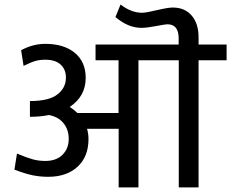

<svg xmlns="http://www.w3.org/2000/svg" viewBox="-20 -819 1010 839"><path d="M498.5 0V-256.3H360.4Q366.7 -233.4 366.7 -211.4Q366.7 -134.3 318.8 -90.3Q271 -46.4 190.9 -46.4Q155.3 -46.4 123 -53Q90.8 -59.6 43 -77.6L54.2 -147.9Q98.6 -129.4 123.8 -122.6Q148.9 -115.7 178.2 -115.7Q226.1 -115.7 253.2 -142.8Q280.3 -169.9 280.3 -211.7Q280.3 -253.4 257.1 -281.2Q233.9 -309.1 193.4 -316.4Q157.2 -308.6 110.8 -308.6V-377.4Q193.4 -377.4 230.7 -406.2Q268.1 -435.1 268.1 -480Q268.1 -515.6 244.9 -536.9Q221.7 -558.1 177.7 -558.1Q154.3 -558.1 135.3 -552.7Q116.2 -547.4 83 -531.2L72.3 -599.6Q124 -627.4 177.7 -627.4Q259.3 -627.4 306.9 -588.1Q354.5 -548.8 354.5 -478.5Q354.5 -398.4 284.7 -351.6Q300.8 -341.8 318.4 -325.2H498V-555.7H397.5V-624.5H760.7V-651.9Q760.7 -712.9 711.4 -712.9Q702.1 -712.9 661.9 -705.1Q621.6 -697.3 598.1 -697.3Q539.6 -697.3 484.4 -744.6L506.8 -799.3Q553.2 -763.2 601.1 -763.2Q617.7 -763.2 666 -774.7Q714.4 -786.1 734.9 -786.1Q787.1 -786.1 817.4 -751.2Q847.7 -716.3 847.7 -655.8V-624.5H970.2V-555.7H847.7V0H761.2V-555.7H585V0Z"/></svg>

Font: Yantramanav
Style: Regular
Weight: 400
Version: Version 1.001;PS 1.0;hotconv 1.0.72;makeotf.lib2.5.5900; ttf